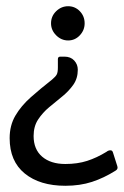

<svg xmlns="http://www.w3.org/2000/svg" viewBox="-20 -397 398 617"><path d="M199 -267Q177 -267 160.5 -283.5Q144 -300 144 -322Q144 -345 160.5 -361Q177 -377 199 -377Q221 -377 236.5 -361Q252 -345 252 -322Q252 -300 236.5 -283.5Q221 -267 199 -267ZM11 47Q11 6 29.5 -25.5Q48 -57 79 -84.5Q110 -112 147 -141Q159 -151 162.5 -158Q166 -165 166 -180V-207Q166 -215 174 -215H187Q207 -215 218.5 -202.5Q230 -190 230 -173Q230 -145 215.5 -124.5Q201 -104 180 -87Q159 -70 138 -52.5Q117 -35 102.5 -13Q88 9 88 40Q88 83 115.5 106.5Q143 130 190 130Q229 130 260 120Q291 110 322 91Q328 86 335 86Q341 86 343 93L357 137Q360 146 352 151Q314 175 275.5 187.5Q237 200 190 200Q108 200 59.5 160.5Q11 121 11 47Z"/></svg>

Font: Zain
Style: Regular
Weight: 400
Designer: Zain,Boutros
Foundry: Mobile Telecommunications Company (Zain), 2024
Version: Version 1.51; ttfautohint (v1.8.4)